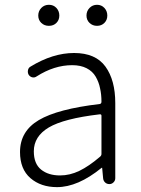

<svg xmlns="http://www.w3.org/2000/svg" viewBox="-20 -768 587 801"><path d="M217.8 12.7Q150.4 12.7 106.9 -24.9Q63.5 -62.5 63.5 -133.8Q63.5 -220.7 142.1 -267.1Q220.7 -313.5 395.5 -334Q403.3 -335 403.3 -343.8Q403.3 -374 397.5 -399.4Q392.6 -424.8 379.4 -447.8Q366.2 -470.7 341.3 -483.4Q316.4 -496.1 281.2 -496.1Q206.1 -496.1 132.8 -449.2Q125 -443.4 115.2 -445.3Q105.5 -447.3 99.6 -456.1Q94.7 -464.8 96.7 -475.1Q98.6 -485.4 107.4 -490.2Q200.2 -546.9 289.1 -546.9Q378.9 -546.9 419.9 -490.2Q460.9 -433.6 460.9 -337.9V-24.4Q460.9 -14.6 453.6 -7.3Q446.3 0 436.5 0Q425.8 0 418.5 -6.8Q411.1 -13.7 410.2 -24.4L406.2 -67.4Q406.2 -68.4 405.3 -68.4Q404.3 -68.4 403.3 -67.4Q304.7 12.7 217.8 12.7ZM230.5 -36.1Q271.5 -36.1 311 -55.2Q350.6 -74.2 397.5 -114.3Q403.3 -119.1 403.3 -126V-285.2Q403.3 -292 395.5 -291Q246.1 -273.4 183.6 -236.3Q121.1 -199.2 121.1 -136.7Q121.1 -85 151.4 -60.5Q181.6 -36.1 230.5 -36.1ZM139.6 -703.1Q139.6 -721.7 152.3 -734.9Q165 -748 184.1 -748Q203.1 -748 215.3 -734.9Q227.5 -721.7 227.5 -703.1Q227.5 -684.6 215.3 -672.4Q203.1 -660.2 184.1 -660.2Q165 -660.2 152.3 -672.4Q139.6 -684.6 139.6 -703.1ZM384.8 -660.2Q366.2 -660.2 353.5 -672.4Q340.8 -684.6 340.8 -703.1Q340.8 -721.7 353.5 -734.9Q366.2 -748 384.8 -748Q403.3 -748 415.5 -734.9Q427.7 -721.7 427.7 -703.1Q427.7 -684.6 415.5 -672.4Q403.3 -660.2 384.8 -660.2Z"/></svg>

Font: Gen Jyuu Gothic P Light
Style: Regular
Weight: 200
Designer: [Source Han Sans]
Ryoko NISHIZUKA  (kana & ideographs); Paul D. Hunt (Latin, Greek & Cyrillic); Wenlong ZHANG  (bopomofo
Version: Version 1.002.20150607